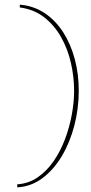

<svg xmlns="http://www.w3.org/2000/svg" viewBox="-20 -687 390 824"><path d="M65 -667Q125 -662 172 -630.5Q219 -599 251.5 -548Q284 -497 301 -433Q318 -369 318 -298Q318 -221 299 -148Q280 -75 245 -16.5Q210 42 161.5 78Q113 114 54 117V104Q102 101 141 74.5Q180 48 209.5 5.5Q239 -37 258.5 -88.5Q278 -140 288 -194Q298 -248 298 -297Q298 -357 284.5 -416.5Q271 -476 242.5 -527Q214 -578 170 -612.5Q126 -647 65 -655Z"/></svg>

Font: Smooch Sans Thin
Style: Regular
Weight: 100
Designer: Robert E. Leuschke
Foundry: Robert E. Leuschke
Version: Version 1.010